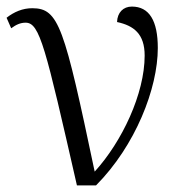

<svg xmlns="http://www.w3.org/2000/svg" viewBox="-31 -564 554 584"><path d="M203 0H261C381 -121 449 -295 449 -418C449 -501 423 -544 370 -544C344 -544 326 -526 325 -497C376 -486 409 -461 409 -395C409 -279 340 -133 257 -42C164 -484 148 -539 67 -539C38 -539 12 -528 -11 -510L3 -478C18 -489 31 -495 47 -495C90 -495 107 -421 203 0Z"/></svg>

Font: Noto Serif Light
Style: Regular
Weight: 300
Designer: Monotype Design Team
Foundry: Monotype Imaging Inc.
Version: Version 2.013